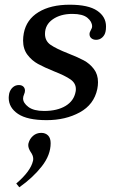

<svg xmlns="http://www.w3.org/2000/svg" viewBox="-20 -500 478 815"><path d="M17 -85Q17 -91 19 -103Q23 -119 34 -129Q45 -139 60 -139Q72 -139 79 -132.5Q86 -126 86 -115Q86 -108 82 -99Q78 -90 78 -82Q78 -63 100.5 -46Q123 -29 167 -29Q223 -29 258.5 -50.5Q294 -72 301 -111Q302 -115 302 -122Q302 -147 279 -163Q256 -179 210 -197Q168 -214 141.5 -228.5Q115 -243 96.5 -267.5Q78 -292 78 -328Q78 -343 81 -359Q92 -417 143.5 -448.5Q195 -480 276 -480Q355 -480 392.5 -454.5Q430 -429 430 -388Q430 -374 428 -366Q425 -351 414 -341Q403 -331 388 -331Q376 -331 368 -337.5Q360 -344 360 -355Q360 -363 365.5 -372Q371 -381 371 -388Q371 -408 351 -424.5Q331 -441 287 -441Q237 -441 204 -418Q171 -395 171 -356Q171 -326 195 -309.5Q219 -293 270 -273Q311 -257 336 -243.5Q361 -230 378.5 -207Q396 -184 396 -151Q396 -137 393 -122Q379 -56 318.5 -23Q258 10 178 10Q96 10 56.5 -16.5Q17 -43 17 -85ZM49 279Q110 227 120 183Q121 180 121 174Q121 160 110 145Q100 129 100 117Q100 111 101 108Q106 89 120.5 76.5Q135 64 155 64Q173 64 184 75Q195 86 195 108Q195 158 157.5 206Q120 254 62 295Z"/></svg>

Font: Taviraj
Style: Italic
Weight: 400
Italic angle: -12°
Designer: Katatrad Team
Foundry: CadsonDemak
Version: Version 1.001